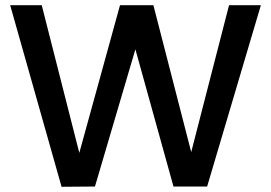

<svg xmlns="http://www.w3.org/2000/svg" viewBox="-20 -715 1039 736"><path d="M19 -695H140L284 -129L440 -695H568L713 -132L858 -695H980L774 0H645L499 -526L344 0L216 1Z"/></svg>

Font: Poppins Medium
Style: Regular
Weight: 500
Designer: Ninad Kale (Devanagari), Jonny Pinhorn (Latin)
Version: Version 5.002